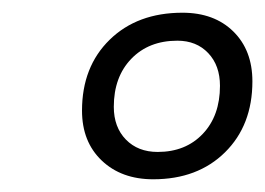

<svg xmlns="http://www.w3.org/2000/svg" viewBox="-20 -726 417 302"><path d="M109 -552Q109 -621 152.5 -663.5Q196 -706 267 -706Q317 -706 347 -676.5Q377 -647 377 -598Q377 -529 334 -486.5Q291 -444 221 -444Q171 -444 140 -473.5Q109 -503 109 -552ZM326 -591Q326 -623 307.5 -642.5Q289 -662 259 -662Q214 -662 186.5 -633.5Q159 -605 159 -558Q159 -526 178 -506.5Q197 -487 228 -487Q272 -487 299 -515.5Q326 -544 326 -591Z"/></svg>

Font: K2D Thin
Style: Italic
Weight: 100
Italic angle: -10°
Designer: Katatrad Aksorn Co.,Ltd.
Foundry: Cadson Demak Co.,Ltd.
Version: Version 1.000; ttfautohint (v1.6)